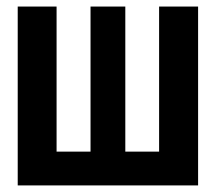

<svg xmlns="http://www.w3.org/2000/svg" viewBox="-20 -563 655 583"><path d="M581.5 -543.1V0H33.8V-543.1H151.8V-102.6H254.9V-543.1H360.5V-102.6H463.1V-543.1Z"/></svg>

Font: Fira Code SemiBold
Style: Regular
Weight: 600
Designer: Carrois Corporate, Edenspiekermann AG, Nikita Prokopov
Foundry: Carrois Corporate, Edenspiekermann AG, Nikita Prokopov
Version: Version 6.002